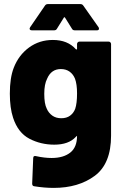

<svg xmlns="http://www.w3.org/2000/svg" viewBox="-20 -720 610 937"><path d="M368 -517H510Q515 -517 518.5 -513.5Q522 -510 522 -505V-58Q522 79 442.5 138Q363 197 242 197Q197 197 147 189Q137 188 137 176L142 52Q142 45 146 42.5Q150 40 156 42Q197 51 232 51Q289 51 322.5 25Q356 -1 356 -57Q356 -58 350 -52Q315 -14 245 -14Q179 -14 123.5 -43Q68 -72 44 -145Q28 -193 28 -263Q28 -340 47 -389Q71 -451 121.5 -488Q172 -525 238 -525Q310 -525 350 -480Q352 -478 354 -478.5Q356 -479 356 -482V-505Q356 -510 359.5 -513.5Q363 -517 368 -517ZM356 -264Q356 -309 346 -336Q337 -358 319.5 -370.5Q302 -383 277 -383Q230 -383 210 -336Q196 -309 196 -262Q196 -214 208 -190Q217 -169 235 -156Q253 -143 279 -143Q305 -143 322 -155.5Q339 -168 347 -189Q356 -216 356 -264ZM213 -700H373Q382 -700 387 -692L461 -587Q463 -584 463 -580Q463 -572 453 -572H345Q335 -572 331 -580L298 -633Q296 -636 294 -636Q292 -636 291 -633L258 -580Q254 -572 244 -572H135Q128 -572 125.5 -576.5Q123 -581 127 -587L199 -692Q204 -700 213 -700Z"/></svg>

Font: BARLOWEXTRABOLD
Style: Regular
Weight: 800
Designer: Jeremy Tribby
Foundry: Tribby Type
Version: Version 1.422